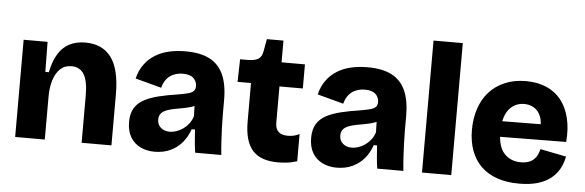

<svg xmlns="http://www.w3.org/2000/svg" viewBox="-48 -871 3163 1039"><g transform="rotate(5 1534.0 -351.5)"><path d="M59 0V-315V-528H189L191 -365H210Q222 -424 245.5 -463.5Q269 -503 306 -522.5Q343 -542 394 -542Q486 -542 534 -478Q582 -414 582 -276V0H420V-257Q420 -336 397.5 -372Q375 -408 330 -408Q293 -408 269 -385.5Q245 -363 232.5 -323.5Q220 -284 220 -233V0Z M817 14Q774 14 739.5 -3Q705 -20 685.5 -53Q666 -86 666 -135Q666 -181 684 -210.5Q702 -240 735 -257.5Q768 -275 814.5 -286.5Q861 -298 917 -306Q950 -312 970 -317Q990 -322 1000 -331.5Q1010 -341 1010 -359Q1010 -385 991.5 -402.5Q973 -420 934 -420Q907 -420 884 -410.5Q861 -401 845.5 -381.5Q830 -362 823 -334L681 -372Q692 -417 715.5 -449Q739 -481 772.5 -502Q806 -523 848 -532.5Q890 -542 938 -542Q1018 -542 1068.5 -516Q1119 -490 1143.5 -436Q1168 -382 1168 -299V-216Q1168 -181 1169.5 -144.5Q1171 -108 1173 -72Q1175 -36 1179 0H1037Q1033 -25 1030 -57.5Q1027 -90 1025 -125H1007Q994 -86 968 -54Q942 -22 903.5 -4Q865 14 817 14ZM890 -101Q907 -101 926 -107.5Q945 -114 962 -126Q979 -138 992.5 -155.5Q1006 -173 1013 -196L1011 -268L1033 -264Q1016 -252 993.5 -245Q971 -238 947.5 -234Q924 -230 901.5 -225.5Q879 -221 861 -214Q843 -207 832.5 -194.5Q822 -182 822 -161Q822 -134 841 -117.5Q860 -101 890 -101Z M1487 13Q1393 13 1349 -36.5Q1305 -86 1305 -193V-402H1232L1235 -525H1282Q1318 -526 1335.5 -538Q1353 -550 1358 -580L1370 -646H1460V-528H1587V-397H1460V-201Q1460 -167 1477 -151Q1494 -135 1528 -135Q1546 -135 1562.5 -139Q1579 -143 1591 -150V-2Q1559 8 1533 10.5Q1507 13 1487 13Z M1806 14Q1763 14 1728.5 -3Q1694 -20 1674.5 -53Q1655 -86 1655 -135Q1655 -181 1673 -210.5Q1691 -240 1724 -257.5Q1757 -275 1803.5 -286.5Q1850 -298 1906 -306Q1939 -312 1959 -317Q1979 -322 1989 -331.5Q1999 -341 1999 -359Q1999 -385 1980.5 -402.5Q1962 -420 1923 -420Q1896 -420 1873 -410.5Q1850 -401 1834.5 -381.5Q1819 -362 1812 -334L1670 -372Q1681 -417 1704.5 -449Q1728 -481 1761.5 -502Q1795 -523 1837 -532.5Q1879 -542 1927 -542Q2007 -542 2057.5 -516Q2108 -490 2132.5 -436Q2157 -382 2157 -299V-216Q2157 -181 2158.5 -144.5Q2160 -108 2162 -72Q2164 -36 2168 0H2026Q2022 -25 2019 -57.5Q2016 -90 2014 -125H1996Q1983 -86 1957 -54Q1931 -22 1892.5 -4Q1854 14 1806 14ZM1879 -101Q1896 -101 1915 -107.5Q1934 -114 1951 -126Q1968 -138 1981.5 -155.5Q1995 -173 2002 -196L2000 -268L2022 -264Q2005 -252 1982.5 -245Q1960 -238 1936.5 -234Q1913 -230 1890.5 -225.5Q1868 -221 1850 -214Q1832 -207 1821.5 -194.5Q1811 -182 1811 -161Q1811 -134 1830 -117.5Q1849 -101 1879 -101Z M2269 0V-717H2428V0Z M2797 14Q2730 14 2678 -4Q2626 -22 2590.5 -56.5Q2555 -91 2536.5 -141Q2518 -191 2518 -254Q2518 -316 2535.5 -369Q2553 -422 2587.5 -460.5Q2622 -499 2672.5 -520.5Q2723 -542 2786 -542Q2850 -542 2898.5 -521Q2947 -500 2978.5 -460Q3010 -420 3024 -362.5Q3038 -305 3032 -233L2623 -229V-314L2937 -317L2884 -276Q2891 -326 2878.5 -357.5Q2866 -389 2842 -403.5Q2818 -418 2788 -418Q2753 -418 2726.5 -399Q2700 -380 2686 -344.5Q2672 -309 2672 -258Q2672 -176 2706.5 -139Q2741 -102 2796 -102Q2823 -102 2840.5 -109Q2858 -116 2869.5 -127.5Q2881 -139 2887 -153.5Q2893 -168 2897 -182L3038 -154Q3031 -118 3014.5 -87.5Q2998 -57 2969 -34Q2940 -11 2897.5 1.5Q2855 14 2797 14Z"/></g></svg>

Font: Bricolage Grotesque 24pt ExtraBold
Style: Regular
Weight: 800
Designer: Mathieu Triay
Foundry: Atelier Triay
Version: Version 1.001;gftools[0.9.33.dev8+g029e19f]